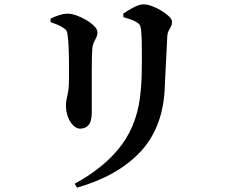

<svg xmlns="http://www.w3.org/2000/svg" viewBox="-20 -797 1040 885"><path d="M324 50Q467 -28 542.5 -131.5Q618 -235 629 -383Q632 -411 633 -448Q634 -485 634 -523Q634 -561 633.5 -594.5Q633 -628 631 -650Q630 -667 626.5 -677Q623 -687 609 -695Q598 -702 582 -707.5Q566 -713 549 -718L548 -734Q569 -749 596 -763Q623 -777 642 -777Q658 -777 680 -769Q702 -761 723.5 -748Q745 -735 759 -721.5Q773 -708 773 -697Q773 -684 768 -674.5Q763 -665 757.5 -655Q752 -645 751 -630Q750 -608 748.5 -575.5Q747 -543 745 -507.5Q743 -472 741.5 -439Q740 -406 739 -383Q729 -204 624.5 -94.5Q520 15 335 68ZM349 -204Q333 -204 317.5 -219Q302 -234 293 -258.5Q284 -283 284 -313Q284 -332 291 -358.5Q298 -385 298 -436Q298 -461 298 -499Q298 -537 296.5 -574.5Q295 -612 292 -632Q291 -647 286.5 -655Q282 -663 271 -669Q260 -677 245 -683Q230 -689 213 -695V-711Q231 -720 252 -727Q273 -734 293 -734Q309 -734 332 -726Q355 -718 377 -705Q399 -692 414 -677Q429 -662 429 -648Q429 -635 423.5 -624Q418 -613 412 -600Q406 -587 405 -566Q404 -553 403.5 -526.5Q403 -500 403 -466Q403 -432 403 -396.5Q403 -361 403 -330Q403 -299 403 -279Q403 -239 389 -221.5Q375 -204 349 -204Z"/></svg>

Font: Noto Serif SC ExtraLight
Style: Bold
Weight: 700
Version: Version 2.002-H1;hotconv 1.1.0;makeotfexe 2.6.0